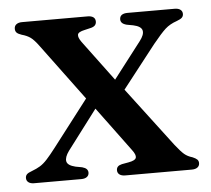

<svg xmlns="http://www.w3.org/2000/svg" viewBox="-41 -514 612 558"><g transform="rotate(-5 265.0 -235.0)"><path d="M224 -252.5 257.5 -233 146 -85.5Q133 -67.5 135.5 -55.5Q138 -43.5 161 -38L180 -34.5Q189 -32 193 -27.8Q197 -23.5 197 -17.5Q197 -9.5 191 -5Q185 -0.5 174.5 -0.5H36.5Q26.5 -0.5 20.5 -5Q14.5 -9.5 14.5 -17.5Q14.5 -24 18.5 -28.2Q22.5 -32.5 34 -36.5Q47.5 -41.5 57.8 -47.8Q68 -54 78.8 -65.8Q89.5 -77.5 104.5 -97ZM210 -397.5 311.5 -261 316.5 -256 452.5 -76.5Q469 -55.5 478.5 -47.5Q488 -39.5 502 -35.5Q511.5 -31.5 515.5 -27.5Q519.5 -23.5 519.5 -17Q519.5 -9 513.5 -4.5Q507.5 0 497 0H303Q292 0 286 -4.5Q280 -9 280 -17Q280 -23.5 283.8 -27.5Q287.5 -31.5 296 -33.5L315.5 -37Q335.5 -40.5 337.8 -48.8Q340 -57 328.5 -72L219.5 -219.5L214.5 -225L88.5 -395Q74 -415 63.8 -422.2Q53.5 -429.5 38.5 -433.5Q28 -437 24 -441.2Q20 -445.5 20 -452.5Q20 -461 26.2 -465.5Q32.5 -470 42.5 -470H234Q244.5 -470 250.5 -465.8Q256.5 -461.5 256.5 -453Q256.5 -447 253.2 -442.8Q250 -438.5 241.5 -436L222.5 -431.5Q203 -427.5 201.5 -419.5Q200 -411.5 210 -397.5ZM303.5 -224.5 270 -244 378.5 -385Q392.5 -403 389.8 -415.2Q387 -427.5 364 -432.5L345 -436Q335.5 -438.5 331.5 -442.8Q327.5 -447 327.5 -453Q327.5 -461.5 333.5 -465.8Q339.5 -470 350.5 -470H488Q498.5 -470 504.5 -465.5Q510.5 -461 510.5 -453Q510.5 -446.5 506.2 -442.2Q502 -438 491 -434Q470.5 -427 457 -414.8Q443.5 -402.5 420 -373.5Z"/></g></svg>

Font: Fraunces 12pt
Style: Regular
Weight: 400
Version: Version 1.000;[b76b70a41]